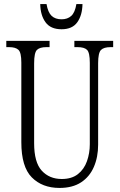

<svg xmlns="http://www.w3.org/2000/svg" viewBox="-20 -915 589 945"><path d="M273 10Q188 10 136.5 -42Q85 -94 85 -215V-607Q85 -656 71 -669.5Q57 -683 25 -683H11V-714H224V-683H208Q176 -683 162 -669.5Q148 -656 148 -603V-210Q148 -116 185.5 -75Q223 -34 284 -34Q333 -34 363.5 -58Q394 -82 408 -121.5Q422 -161 422 -205V-606Q422 -656 408.5 -669.5Q395 -683 362 -683H346V-714H537V-683H524Q491 -683 477 -669Q463 -655 463 -604V-203Q463 -142 442 -93.5Q421 -45 379 -17.5Q337 10 273 10ZM283 -771Q229 -771 204 -805.5Q179 -840 178 -895H209Q216 -854 234 -837Q252 -820 283 -820Q312 -820 330.5 -836.5Q349 -853 356 -895H386Q385 -840 360.5 -805.5Q336 -771 283 -771Z"/></svg>

Font: Noto Serif Sinhala ExtraCondensed Light
Style: Regular
Weight: 300
Width: 2
Designer: Jelle Bosma - Monotype Design Team
Foundry: Monotype Imaging Inc.
Version: Version 2.007; ttfautohint (v1.8.4.7-5d5b)